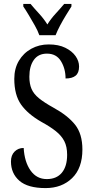

<svg xmlns="http://www.w3.org/2000/svg" viewBox="-20 -951 475 981"><path d="M213 10Q122 10 79 -27.5Q36 -65 36 -126Q36 -158 54.5 -176.5Q73 -195 101 -195Q105 -124 136 -80Q167 -36 219 -36Q269 -36 296 -68.5Q323 -101 323 -160Q323 -202 308.5 -230Q294 -258 265 -281Q236 -304 192 -328Q122 -368 87.5 -417Q53 -466 53 -548Q53 -601 76.5 -640.5Q100 -680 140 -702Q180 -724 229 -724Q279 -724 313.5 -707Q348 -690 366 -664.5Q384 -639 384 -611Q384 -579 366.5 -564.5Q349 -550 315 -550Q315 -600 291.5 -638.5Q268 -677 220 -677Q176 -677 153 -645Q130 -613 130 -559Q130 -523 141 -497Q152 -471 179 -449Q206 -427 253 -401Q326 -361 363.5 -314Q401 -267 401 -187Q401 -92 348.5 -41Q296 10 213 10ZM181 -771Q173 -794 158 -820.5Q143 -847 127.5 -873Q112 -899 99 -918V-931H136Q157 -906 180.5 -880.5Q204 -855 222 -826Q240 -855 263.5 -880.5Q287 -906 308 -931H345V-918Q333 -899 317 -873Q301 -847 287 -820.5Q273 -794 264 -771Z"/></svg>

Font: Noto Serif Hebrew ExtraCondensed
Style: Regular
Weight: 400
Width: 2
Designer: Monotype Design Team
Foundry: Monotype Imaging Inc.
Version: Version 2.004; ttfautohint (v1.8.4.7-5d5b)